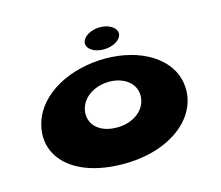

<svg xmlns="http://www.w3.org/2000/svg" viewBox="-86 -667 918 796"><g transform="rotate(-15 373.0 -269.5)"><path d="M67 -239C24 -101 134 17 353 17C562 17 699 -101 680 -239C664 -355 537 -425 391 -425C242 -425 103 -355 67 -239ZM254 -239C264 -293 319 -328 382 -328C443 -328 493 -293 493 -239C493 -181 439 -136 365 -136C288 -136 244 -181 254 -239ZM403 -556C364 -556 330 -536 326 -511C322 -485 353 -463 395 -463C438 -463 472 -485 473 -511C473 -536 442 -556 403 -556Z"/></g></svg>

Font: Hussar Milosc
Style: Bold
Weight: 700
Foundry: Cannot Into Space Fonts
Version: Version 1.02